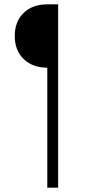

<svg xmlns="http://www.w3.org/2000/svg" viewBox="-20 -765 398 885"><path d="M48 -599Q48 -665 88.5 -705Q129 -745 198 -745H248V100H198V-453Q130 -453 89 -493Q48 -533 48 -599Z"/></svg>

Font: Eudoxus Sans ExtraLight
Style: Regular
Weight: 200
Designer: Stijn de Vries
Foundry: tokotype
Version: Version 2.005